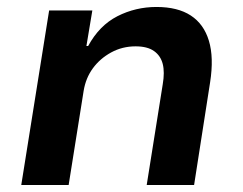

<svg xmlns="http://www.w3.org/2000/svg" viewBox="-20 -531 696 551"><path d="M41 0 121 -501H245L228 -399H233Q265 -458 317 -484.5Q369 -511 429 -511Q490 -511 527.5 -486.5Q565 -462 579.5 -414Q594 -366 583 -295L537 0H401L447 -289Q453 -324 447 -347.5Q441 -371 422 -384.5Q403 -398 369 -398Q331 -398 299 -380.5Q267 -363 246.5 -335Q226 -307 220 -270L177 0Z"/></svg>

Font: Nunito Sans 7pt
Style: Bold Italic
Weight: 700
Italic angle: -9°
Version: Version 3.101;gftools[0.9.27]